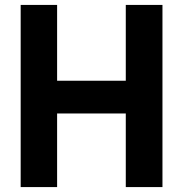

<svg xmlns="http://www.w3.org/2000/svg" viewBox="-20 -760 743 780"><path d="M64 0V-740H212V-432H491V-740H640V0H491V-299H212V0Z"/></svg>

Font: Exo Thin
Style: Bold
Weight: 700
Version: Version 2.000